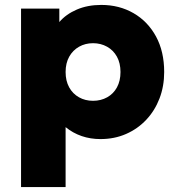

<svg xmlns="http://www.w3.org/2000/svg" viewBox="-20 -550 712 780"><path d="M65.5 210V-515H221V-460.5Q248.5 -492.5 292.2 -511.2Q336 -530 391.5 -530Q464.5 -530 522.5 -496.5Q580.5 -463 613.8 -401.8Q647 -340.5 647 -257.5Q647 -199.5 628 -150Q609 -100.5 574.2 -63.5Q539.5 -26.5 492.2 -5.8Q445 15 388 15Q347.5 15 311.8 2.8Q276 -9.5 246.5 -33.5V210ZM358 -140.5Q390 -140.5 415.5 -154.8Q441 -169 455.2 -195.2Q469.5 -221.5 469.5 -257.5Q469.5 -293.5 455 -319.8Q440.5 -346 415 -360.2Q389.5 -374.5 358 -374.5Q326.5 -374.5 301.2 -360.2Q276 -346 261.2 -319.8Q246.5 -293.5 246.5 -257.5Q246.5 -221.5 261 -195.2Q275.5 -169 300.8 -154.8Q326 -140.5 358 -140.5Z"/></svg>

Font: Geologica Cursive ExtraBold
Style: Regular
Weight: 800
Designer: Sindre Bremnes, Frode Helland
Foundry: Monokrom Skriftforlag AS
Version: Version 1.010;gftools[0.9.28]